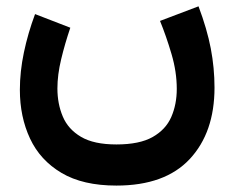

<svg xmlns="http://www.w3.org/2000/svg" viewBox="-20 -368 736 604"><path d="M346.2 86.4Q418.9 86.4 460.2 63Q501.5 39.6 518.8 0Q536.1 -39.6 536.1 -88.4Q536.1 -142.1 519.5 -198.2Q502.9 -254.4 483.4 -302.2L604.5 -348.1Q631.3 -276.9 643.1 -215.6Q654.8 -154.3 654.8 -92.3Q654.8 48.8 576.9 132.3Q499 215.8 346.2 215.8Q240.7 215.8 173.6 176Q106.4 136.2 74.5 67.9Q42.5 -0.5 42.5 -85.4Q42.5 -142.6 55.2 -203.1Q67.9 -263.7 90.3 -323.7L201.2 -280.8Q184.1 -230.5 172.4 -181.6Q160.6 -132.8 160.6 -89.8Q160.6 -41.5 177.5 -1.5Q194.3 38.6 234.9 62.5Q275.4 86.4 346.2 86.4Z"/></svg>

Font: Vazirmatn UI NL
Style: Bold
Weight: 700
Designer: Saber Rastikerdar
Foundry: Saber Rastikerdar
Version: Version 33.003